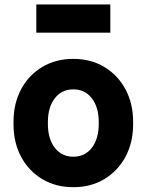

<svg xmlns="http://www.w3.org/2000/svg" viewBox="-20 -800 640 838"><path d="M39 -257.5V-268.5Q39 -348.5 72.2 -410.5Q105.5 -472.5 164.5 -507.8Q223.5 -543 300 -543Q376.5 -543 435.2 -507.8Q494 -472.5 527.5 -410.5Q561 -348.5 561 -268.5V-257.5Q561 -177.5 527.5 -115.5Q494 -53.5 435.2 -18.2Q376.5 17 300 17Q223.5 17 164.5 -18.2Q105.5 -53.5 72.2 -115.5Q39 -177.5 39 -257.5ZM411 -259.5V-266.5Q411 -332 380.8 -371Q350.5 -410 300 -410Q249.5 -410 219.2 -371Q189 -332 189 -266.5V-259.5Q189 -194 219.2 -155Q249.5 -116 300 -116Q350.5 -116 380.8 -155Q411 -194 411 -259.5ZM138.5 -657.5V-780.5H461.5V-657.5Z"/></svg>

Font: Google Sans Code
Style: Regular
Weight: 400
Monospace: yes
Designer: Google Sans Code Authors
Foundry: Google LLC
Version: Version 6.000